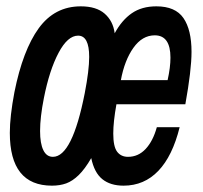

<svg xmlns="http://www.w3.org/2000/svg" viewBox="-20 -577 640 606"><path d="M11 -157.5Q11 -209.5 25.5 -286Q52 -418.5 102.2 -487.8Q152.5 -557 235 -557Q284 -557 310.5 -533.8Q337 -510.5 342 -472Q364.5 -513.5 396 -535.2Q427.5 -557 473.5 -557Q533.5 -557 559 -520Q584.5 -483 584.5 -413.5Q584.5 -356 565 -248H347.5Q337.5 -192.5 337.5 -155.5Q337.5 -114 349.8 -98Q362 -82 384 -82Q416.5 -82 439.8 -107Q463 -132 475 -175.5H547Q524.5 -84.5 479.8 -37.8Q435 9 370 9Q328.5 9 303 -11.5Q277.5 -32 268 -78Q248 -43.5 228.5 -24.5Q209 -5.5 189 1.8Q169 9 144 9Q11 9 11 -157.5ZM247.5 -283Q261.5 -355.5 261.5 -397.5Q261.5 -464.5 226.5 -464.5Q193.5 -464.5 164.8 -410.2Q136 -356 118.5 -267.5Q106.5 -207 106.5 -163.5Q106.5 -124 116.8 -103Q127 -82 147 -82Q208 -82 247.5 -283ZM518 -395Q518 -465.5 468.5 -465.5Q429 -465.5 401 -426Q373 -386.5 361.5 -324H509Q518 -364.5 518 -395Z"/></svg>

Font: JuliaMono SemiBoldItalic
Style: Regular
Weight: 600
Italic angle: -9°
Monospace: yes
Designer: cormullion
Foundry: corm
Version: Version 0.049; ttfautohint (v1.8.4)